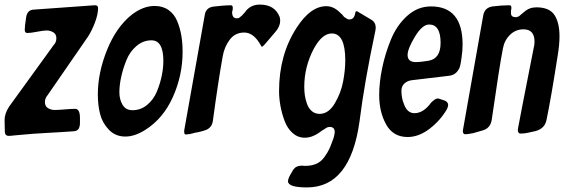

<svg xmlns="http://www.w3.org/2000/svg" viewBox="-32 -590 2481 838"><path d="M6 3Q-11 3 -11 -17L-12 -67Q-12 -94 8 -125L202 -393Q214 -405 214 -423Q214 -441 200.5 -449Q187 -457 172 -457Q158 -457 130 -451.5Q102 -446 87 -446Q76 -446 76 -460Q76 -476 82 -514Q87 -547 115 -548L380 -567H384Q396 -567 396 -554Q396 -528 382.5 -492Q369 -456 352 -430L176 -175Q164 -161 164 -145Q164 -126 177.5 -118Q191 -110 207 -110Q222 -110 251 -112.5Q280 -115 296 -115Q317 -115 317 -75V-52Q317 -42 314 -34Q309 -18 289 -17Q267 -15 228.5 -13Q190 -11 175 -10Q115 -7 53 -1Q47 -1 31 1Q15 3 6 3Z M515 6Q472 6 443.5 -23.5Q415 -53 405 -92Q395 -131 395 -178Q395 -272 435 -371.5Q475 -471 542 -525Q592 -564 643 -564Q679 -564 704 -546Q729 -528 741.5 -497.5Q754 -467 759.5 -434.5Q765 -402 765 -364Q765 -262 723 -167.5Q681 -73 602 -23Q556 6 515 6ZM546 -109Q582 -109 610 -132Q638 -155 652.5 -190Q667 -225 674 -259.5Q681 -294 681 -324Q681 -414 629 -414Q593 -414 564 -389.5Q535 -365 520 -328Q505 -291 497 -254.5Q489 -218 489 -187Q489 -156 503 -132.5Q517 -109 546 -109Z M1111 -386Q1110 -387 1108 -389L1107 -391Q1076 -448 1034 -448Q994 -448 970.5 -416.5Q947 -385 940 -344Q921 -239 897 -62Q893 -35 870 -24Q854 -18 845 -16L828 -12Q823 -12 817 -10L797 -5Q781 -3 779 -3Q772 -3 772 -14V-21L862 -526Q867 -556 898 -561L936 -565Q962 -567 975 -567Q984 -567 984 -556Q984 -548 983 -545L981 -538Q981 -510 1001 -510Q1010 -510 1014 -514L1024 -522Q1029 -527 1031 -530L1036 -535Q1059 -570 1102 -570Q1168 -570 1189 -515Q1191 -505 1191 -501Q1191 -475 1171 -452L1125 -398Q1122 -394 1115 -388L1113 -387L1112 -386Z M1520 -539Q1522 -541 1523 -541Q1527 -541 1528 -540Q1539 -534 1560 -521Q1581 -508 1590 -503Q1608 -492 1608 -468Q1608 -464 1606 -454Q1559 -234 1537 -59Q1497 228 1308 228Q1225 228 1225 201Q1225 188 1242 161Q1246 152 1252 146Q1262 133 1287 133L1299 134Q1328 134 1348.5 125Q1369 116 1383.5 96Q1398 76 1405.5 59.5Q1413 43 1424 12L1427 0Q1429 -10 1429 -13Q1429 -36 1407 -36Q1396 -36 1385 -27Q1372 -20 1361 -11Q1330 11 1298 11Q1268 11 1245 -9.5Q1222 -30 1210 -62.5Q1198 -95 1192 -128Q1186 -161 1186 -193Q1186 -350 1262 -468Q1323 -563 1392 -563Q1424 -563 1451 -536Q1464 -525 1470 -516Q1485 -505 1492 -505Q1510 -505 1516 -523L1518 -530V-532L1519 -535Q1519 -536 1520 -538ZM1363 -93Q1402 -93 1429 -138.5Q1456 -184 1465.5 -234Q1475 -284 1475 -327Q1475 -444 1416 -444Q1374 -444 1338 -378Q1296 -299 1296 -211Q1296 -192 1298.5 -174Q1301 -156 1308 -136.5Q1315 -117 1329 -105Q1343 -93 1363 -93Z M1747 8Q1684 8 1653.5 -46.5Q1623 -101 1623 -175Q1623 -230 1636 -293Q1649 -356 1674.5 -418Q1700 -480 1745.5 -521Q1791 -562 1849 -562Q1987 -562 1987 -396Q1987 -368 1983 -343Q1980 -317 1976 -301.5Q1972 -286 1959.5 -273.5Q1947 -261 1926 -259L1766 -240Q1747 -238 1733.5 -226Q1720 -214 1720 -194Q1720 -162 1731 -136Q1745 -96 1777 -96Q1817 -96 1851 -144H1852L1858 -150Q1859 -150 1859 -151H1860Q1870 -160 1878 -160Q1883 -160 1885 -159L1894 -156Q1896 -156 1900 -154Q1908 -152 1913 -149Q1924 -143 1924 -131Q1924 -126 1919 -114Q1890 -64 1843 -28Q1796 8 1747 8ZM1747 -350Q1747 -319 1783 -319Q1793 -319 1811 -321L1839 -325Q1891 -334 1891 -403Q1891 -483 1841 -483Q1811 -483 1779 -430Q1747 -377 1747 -350Z M1999 -4Q1988 -4 1988 -19L1989 -23V-25L2077 -522Q2083 -557 2118 -562Q2158 -567 2191 -567Q2200 -567 2200 -557Q2200 -550 2199 -548V-546L2198 -544V-542Q2198 -532 2198.5 -527.5Q2199 -523 2204 -519Q2209 -515 2218 -515Q2230 -515 2239 -524Q2240 -525 2246 -530Q2252 -535 2256 -538Q2278 -558 2309 -558Q2366 -558 2388 -524.5Q2410 -491 2410 -431Q2410 -395 2402 -347Q2373 -161 2353 -65Q2344 -23 2292 -15L2274 -11Q2258 -7 2240 -7Q2228 -7 2228 -24L2229 -28V-30Q2235 -65 2297 -379Q2301 -394 2301 -408Q2301 -462 2253 -462Q2218 -462 2193.5 -437.5Q2169 -413 2163 -378Q2148 -303 2114 -66Q2108 -29 2072 -20Q2067 -19 2054.5 -15Q2042 -11 2034 -9Q2009 -4 1999 -4Z"/></svg>

Font: Bangerz Fix
Style: Regular
Weight: 400
Designer: vernon adams
Foundry: Vernon Adams
Version: Version 2.10;December 28, 2023;FontCreator 13.0.0.2683 64-bi